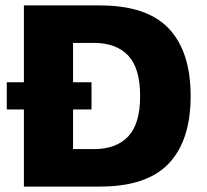

<svg xmlns="http://www.w3.org/2000/svg" viewBox="-20 -687 761 707"><path d="M68 0V-667H348Q521 -667 601.5 -582Q682 -497 682 -333Q682 -170 601.5 -85Q521 0 348 0ZM249 -138H326Q408 -138 452 -184.5Q496 -231 496 -333Q496 -436 452 -482.5Q408 -529 326 -529H249ZM5 -284V-384H317V-284Z"/></svg>

Font: Maven Pro ExtraBold
Style: Regular
Weight: 800
Designer: Joe Prince
Foundry: Joe Prince
Version: Version 2.100